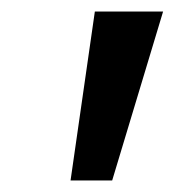

<svg xmlns="http://www.w3.org/2000/svg" viewBox="-20 -740 302 332"><path d="M102 -428 144 -720H262L174 -428Z"/></svg>

Font: Radio Canada Condensed Medium
Style: Italic
Weight: 500
Width: 3
Italic angle: -12°
Designer: Charles Daoud, Etienne Aubert Bonn, Alexandre Saumier Demers, Jacques Le Bailly
Foundry: Radio-Canada
Version: Version 2.104; ttfautohint (v1.8.4.7-5d5b);gftools[0.9.28.de